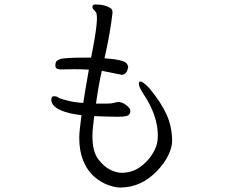

<svg xmlns="http://www.w3.org/2000/svg" viewBox="-20 -785 1040 860"><path d="M554 -484Q548 -450 525 -450L436 -468Q421 -401 410 -321H460Q480 -321 491.5 -324.5Q503 -328 510 -328H514Q531 -326 547.5 -312.5Q564 -299 564 -289.5Q564 -280 560 -274Q554 -262 511 -262Q468 -262 402 -265L397 -221Q394 -197 394 -176Q394 -106 420 -72Q446 -38 474 -24.5Q502 -11 524 -11Q570 -11 605.5 -35.5Q641 -60 662.5 -95Q684 -130 686 -159L687 -177Q687 -268 622 -365Q602 -396 602 -408Q602 -420 607 -420H608Q616 -420 630 -408Q644 -396 653 -385Q704 -322 727 -270Q750 -218 751 -156V-154Q751 -125 733.5 -89Q716 -53 684 -20Q613 55 518 55Q496 55 465 44Q434 33 404 8Q335 -53 335 -168Q335 -195 345 -269Q339 -270 317.5 -273Q296 -276 271 -284Q210 -304 210 -338Q210 -354 221 -354Q236 -354 243 -347Q249 -343 282 -334.5Q315 -326 353 -324Q361 -378 378 -473Q350 -475 312 -475L252 -474Q228 -474 228 -491Q228 -500 230.5 -507Q233 -514 250.5 -520.5Q268 -527 366 -527H388Q426 -714 409 -731Q406 -736 400 -741.5Q394 -747 394 -754Q394 -765 408 -765Q452 -765 477 -747Q484 -742 484 -728Q473 -632 448 -524Q535 -518 548 -500Q554 -492 554 -484Z"/></svg>

Font: LXGW Bright TC
Style: Regular
Weight: 400
Designer: Christian Thalmann (Catharsis Fonts)
Foundry: LXGW / Christian Thalmann (Catharsis Fonts) / Fontworks Inc.
Version: Version 5.501